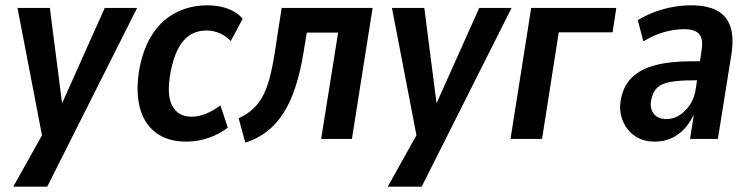

<svg xmlns="http://www.w3.org/2000/svg" viewBox="-20 -524 2831 724"><path d="M30 180 144 -24 146 26 46 -494H168L217 -112H204L375 -494H497L158 180Z M682 10Q611 10 566 -25Q521 -60 506 -123.5Q491 -187 507 -272Q520 -334 544.5 -378Q569 -422 602.5 -449.5Q636 -477 676.5 -490.5Q717 -504 761 -504Q806 -504 841 -490.5Q876 -477 895 -453L850 -369Q833 -388 809 -398.5Q785 -409 759 -409Q736 -409 715.5 -401.5Q695 -394 677.5 -376.5Q660 -359 646.5 -329.5Q633 -300 624 -256Q607 -168 629 -126Q651 -84 702 -84Q730 -84 758.5 -96Q787 -108 811 -127L839 -43Q819 -27 793.5 -15Q768 -3 740 3.5Q712 10 682 10Z M905 14 880 -78Q910 -92 932 -111.5Q954 -131 970 -160Q986 -189 997 -231Q1008 -273 1017 -331L1042 -494H1385L1307 0H1191L1255 -401H1137L1125 -329Q1113 -254 1094 -196Q1075 -138 1048.5 -97Q1022 -56 987 -28.5Q952 -1 905 14Z M1442 180 1556 -24 1558 26 1458 -494H1580L1629 -112H1616L1787 -494H1909L1570 180Z M1905 0 1983 -494H2304L2290 -402H2087L2024 0Z M2449 10Q2403 10 2371.5 -13Q2340 -36 2326.5 -73.5Q2313 -111 2322 -153Q2332 -202 2363.5 -232.5Q2395 -263 2450.5 -278Q2506 -293 2590 -293H2635L2625 -221H2591Q2540 -221 2507.5 -215Q2475 -209 2458.5 -193.5Q2442 -178 2436 -149Q2429 -117 2444.5 -96Q2460 -75 2494 -75Q2518 -75 2540.5 -88.5Q2563 -102 2581 -128Q2599 -154 2604 -192L2625 -330Q2633 -376 2617 -395Q2601 -414 2559 -414Q2527 -414 2488 -404Q2449 -394 2406 -368L2385 -448Q2418 -468 2451.5 -480Q2485 -492 2519.5 -498Q2554 -504 2586 -504Q2645 -504 2682 -485Q2719 -466 2733.5 -425.5Q2748 -385 2738 -319L2687 0H2582L2598 -102H2601Q2586 -67 2563.5 -41.5Q2541 -16 2512.5 -3Q2484 10 2449 10Z"/></svg>

Font: Nunito Sans 10pt Condensed
Style: Bold Italic
Weight: 700
Width: 3
Italic angle: -9°
Designer: Vernon Adams
Foundry: Vernon Adams
Version: Version 3.101;gftools[0.9.27]